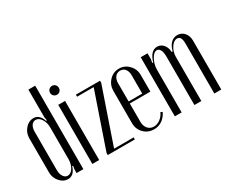

<svg xmlns="http://www.w3.org/2000/svg" viewBox="-107 -1042 1666 1393"><g transform="rotate(-30 726.0 -345.5)"><path d="M206.1 -28.8 210.9 -58.1 204.1 -60.1Q183.1 7.8 132.8 7.8Q93.8 7.8 64.5 -25.6Q35.2 -59.1 35.2 -104V-389.2Q35.2 -434.6 64.5 -468.3Q93.8 -502 132.8 -502Q183.6 -502 204.1 -438L210.9 -439.9L206.1 -467.8V-699.2H263.2V0H206.1ZM206.1 -382.8Q206.1 -423.3 186.8 -453.1Q167.5 -482.9 141.1 -482.9Q119.6 -482.9 106.2 -463.6Q92.8 -444.3 92.8 -412.1V-89.8Q92.8 -56.6 106.9 -35.9Q121.1 -15.1 142.1 -15.1Q168.5 -15.1 187.3 -45.2Q206.1 -75.2 206.1 -117.2Z M341.3 -573.7Q330.6 -584.5 330.6 -600.1Q330.6 -615.7 341.3 -626.5Q352.1 -637.2 367.7 -637.2Q383.3 -637.2 393.8 -626.5Q404.3 -615.7 404.3 -600.1Q404.3 -584.5 393.8 -573.7Q383.3 -563 367.7 -563Q352.1 -563 341.3 -573.7ZM338.4 -495.1H395.5V0H338.4Z M694.3 0H467.3V-17.1L625.5 -478H486.3V-495.1H688.5V-478L530.3 -17.1H694.3Z M735.4 -382.8Q735.4 -432.1 769 -467.5Q802.7 -502.9 850.1 -502.9Q897.5 -502.9 931.4 -467.8Q965.3 -432.6 965.3 -383.8V-244.1H793V-90.8Q793 -55.2 812 -33.2Q831.1 -11.2 861.3 -11.2Q889.6 -11.2 915 -29.8Q940.4 -48.3 954.1 -79.1L969.2 -71.8Q951.2 -34.2 921.1 -13.7Q891.1 6.8 854 6.8Q803.2 6.8 769.3 -27.6Q735.4 -62 735.4 -112.8ZM793 -261.2H907.2V-414.1Q907.2 -446.8 892.1 -466.3Q877 -485.8 851.1 -485.8Q824.7 -485.8 808.8 -466.3Q793 -446.8 793 -414.1Z M1251.5 -416Q1260.7 -456.1 1283.7 -479Q1306.6 -502 1338.4 -502Q1373 -502 1395.8 -476.1Q1418.5 -450.2 1418.5 -409.2V0H1360.4V-419.9Q1360.4 -481 1325.2 -481Q1296.9 -481 1274.2 -446.5Q1251.5 -412.1 1251.5 -369.1V0H1193.4V-405.8Q1193.4 -441.9 1183.1 -461.4Q1172.9 -481 1155.3 -481Q1129.9 -481 1108.2 -441.7Q1086.4 -402.3 1086.4 -356V0H1029.3V-495.1H1086.4V-446.8L1081.1 -418L1088.4 -416Q1113.3 -502 1169.4 -502Q1200.2 -502 1220.7 -478.3Q1241.2 -454.6 1243.2 -416Z"/></g></svg>

Font: Moniqa Narrow Heading
Style: Regular
Weight: 400
Width: 4
Designer: Rajesh Rajput
Foundry: Rajesh Rajput
Version: Version 1.000